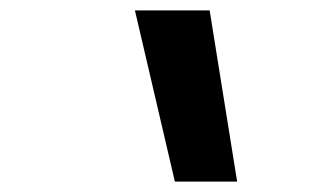

<svg xmlns="http://www.w3.org/2000/svg" viewBox="-20 -792 640 370"><path d="M437 -442H317L240 -772H384Z"/></svg>

Font: Iosevka HT Extended
Style: Bold Italic
Weight: 700
Width: 7
Italic angle: -9°
Monospace: yes
Designer: Belleve Invis
Foundry: Belleve Invis
Version: Version 32.3.0; ttfautohint (v1.8.4)